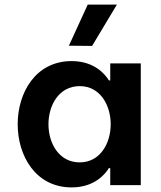

<svg xmlns="http://www.w3.org/2000/svg" viewBox="-20 -806 700 836"><path d="M489 -786H362L280 -607L381 -606ZM292 -540C134 -540 57 -401 57 -265C57 -129 134 10 292 10C394 10 440 -51 454 -74H460V0H593V-530H460V-456H454C440 -479 394 -540 292 -540ZM327 -431C417 -431 462 -347 462 -265C462 -183 417 -99 327 -99C236 -99 191 -183 191 -265C191 -347 236 -431 327 -431Z"/></svg>

Font: Be Vietnam Pro SemiBold
Style: Regular
Weight: 600
Designer: Lam Bao, Tony Le, Vietanh Nguyen
Foundry: Yellow Type Foundry
Version: Version 1.002